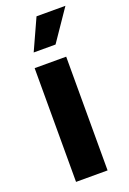

<svg xmlns="http://www.w3.org/2000/svg" viewBox="-147 -815 582 866"><g transform="rotate(-20 143.5 -381.5)"><path d="M60.5 0V-545.9H211.9V0ZM80.6 -613.8 148.4 -762.7H287.1L185.5 -613.8Z"/></g></svg>

Font: Konkhmer Sleokchher
Style: Regular
Weight: 400
Designer: Suon May Sophanith
Version: Version 1.000; ttfautohint (v1.8.4.7-5d5b);gftools[0.9.23]